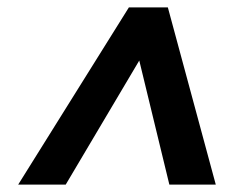

<svg xmlns="http://www.w3.org/2000/svg" viewBox="-20 -720 639 517"><path d="M327 -700H432L561 -223H436L355 -557L157 -223H29Z"/></svg>

Font: Sarabun
Style: Bold Italic
Weight: 700
Italic angle: -10°
Designer: Suppakit Chalermlarp | Katatrad Co.,Ltd.
Foundry: Cadson Demak Co.,Ltd.
Version: Version 1.000; ttfautohint (v1.6)